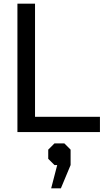

<svg xmlns="http://www.w3.org/2000/svg" viewBox="-20 -720 585 1047"><path d="M75 -700H171V-83H525V0H75ZM292 180H277L243 146V96L277 62H331L365 96V180L312 307H259Z"/></svg>

Font: Chakra Petch Medium
Style: Regular
Weight: 500
Designer: Katatrad Aksorn Co.,Ltd.
Foundry: Cadson Demak Co.,Ltd.
Version: Version 1.000; ttfautohint (v1.6)